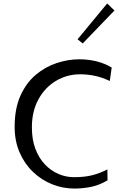

<svg xmlns="http://www.w3.org/2000/svg" viewBox="-20 -1092 713 1114"><path d="M412 2Q344 2 282 -23Q220 -48 171 -95Q122 -142 93.5 -208Q65 -274 65 -356Q65 -462 98.5 -536.5Q132 -611 187 -657.5Q242 -704 308.5 -726Q375 -748 441 -748Q494 -748 542.5 -735.5Q591 -723 628 -700L617 -622Q574 -643 530.5 -652Q487 -661 446 -661Q369 -661 305 -623Q241 -585 203 -515.5Q165 -446 165 -353Q165 -282 185.5 -228Q206 -174 241 -137.5Q276 -101 319.5 -82.5Q363 -64 409 -64Q470 -64 514 -75Q558 -86 603 -109L604 -46Q558 -18 509.5 -8Q461 2 412 2ZM460 -840 430 -864 602 -1072 644 -1031Z"/></svg>

Font: Marhey Light
Style: Regular
Weight: 300
Designer: Nur Syamsi & Bustanul Arifin
Foundry: Namelatype
Version: Version 1.000